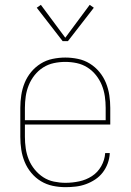

<svg xmlns="http://www.w3.org/2000/svg" viewBox="-20 -766 540 794"><path d="M251 8Q224 8 198 2.5Q172 -3 149.5 -16.5Q127 -30 109.5 -51Q92 -72 82 -96.5Q72 -121 68 -147Q64 -173 64 -200V-320Q64 -346 68 -372.5Q72 -399 82 -423.5Q92 -448 109 -468.5Q126 -489 148.5 -503Q171 -517 197.5 -522.5Q224 -528 250 -528Q276 -528 302.5 -522.5Q329 -517 351.5 -503Q374 -489 391 -468.5Q408 -448 418 -423.5Q428 -399 432 -372.5Q436 -346 436 -320V-251H83V-200Q83 -176 86.5 -152Q90 -128 99 -106Q108 -84 123.5 -65Q139 -46 159 -33Q179 -20 203 -15Q227 -10 251 -10Q279 -10 307.5 -16Q336 -22 360 -37.5Q384 -53 398.5 -78.5Q413 -104 415 -133H434Q433 -111 425.5 -90.5Q418 -70 405 -53Q392 -36 374 -24Q356 -12 335.5 -4.5Q315 3 293.5 5.5Q272 8 251 8ZM83 -269H417V-320Q417 -344 413.5 -368Q410 -392 401 -414Q392 -436 377 -455Q362 -474 341.5 -487Q321 -500 297.5 -505Q274 -510 250 -510Q226 -510 202.5 -505Q179 -500 158.5 -487Q138 -474 123 -455Q108 -436 99 -414Q90 -392 86.5 -368Q83 -344 83 -320ZM239 -596 132 -734 149 -746 250 -610 351 -746 368 -734 261 -596Z"/></svg>

Font: Zed Mono Thin
Style: Regular
Weight: 100
Monospace: yes
Designer: Belleve Invis
Foundry: Belleve Invis
Version: Version 1.0.0; ttfautohint (v1.8.4)